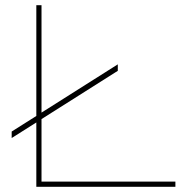

<svg xmlns="http://www.w3.org/2000/svg" viewBox="-20 -720 718 740"><path d="M25 -188V-213L120 -273V-700H140V-286L434 -472V-447L140 -261V-20H656V0H120V-248Z"/></svg>

Font: Georama Extended Thin
Style: Regular
Weight: 100
Width: 7
Designer: Jean-Baptiste Levee
Foundry: Production Type
Version: Version 1.000